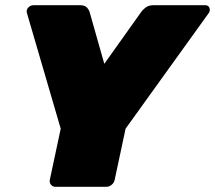

<svg xmlns="http://www.w3.org/2000/svg" viewBox="-20 -720 829 740"><path d="M194 0Q183 0 176.5 -8Q170 -16 172 -27L214 -224L84 -669Q80 -681 88.5 -690.5Q97 -700 110 -700H288Q308 -700 316 -690Q324 -680 325 -675L382 -474L525 -675Q528 -680 540 -690Q552 -700 572 -700H770Q784 -700 787.5 -689Q791 -678 784 -669L464 -224L422 -27Q420 -16 410.5 -8Q401 0 390 0Z"/></svg>

Font: Rubik Black
Style: Italic
Weight: 900
Italic angle: -12°
Designer: Hubert and Fischer
Foundry: Hubert and Fischer
Version: Version 2.300;gftools[0.9.30]